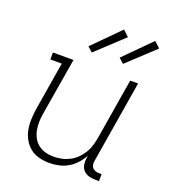

<svg xmlns="http://www.w3.org/2000/svg" viewBox="-140 -870 879 983"><g transform="rotate(20 300.0 -378.5)"><path d="M240 8Q212 8 184.5 1Q157 -6 136 -22.5Q115 -39 101.5 -62.5Q88 -86 82.5 -113Q77 -140 78 -168.5Q79 -197 83 -226L127 -492H65V-530H177L125 -219Q121 -196 120.5 -173Q120 -150 124 -128.5Q128 -107 138.5 -87.5Q149 -68 166 -55Q183 -42 204.5 -36Q226 -30 249 -30Q271 -30 293 -34.5Q315 -39 335.5 -49.5Q356 -60 373 -76.5Q390 -93 402 -112.5Q414 -132 420.5 -153.5Q427 -175 431 -197L486 -530H529L455 -81Q453 -71 454.5 -61Q456 -51 462 -44Q468 -37 477.5 -33.5Q487 -30 497 -30H512V8H491Q473 8 455.5 3Q438 -2 426.5 -14.5Q415 -27 412 -45Q409 -63 412 -81L414 -95Q401 -71 382.5 -50.5Q364 -30 340.5 -16.5Q317 -3 291 2.5Q265 8 240 8ZM422 -598 395 -622 537 -765 569 -735ZM252 -598 225 -622 367 -765 399 -735Z"/></g></svg>

Font: Iosevka Curly Slab XLtEx
Style: Italic
Weight: 200
Width: 7
Italic angle: -9°
Monospace: yes
Designer: Belleve Invis
Foundry: Belleve Invis
Version: Version 11.1.0; ttfautohint (v1.8.3)